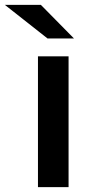

<svg xmlns="http://www.w3.org/2000/svg" viewBox="-73 -764 382 784"><path d="M121 -607H229L94 -744H-53ZM82 0H207V-534H82Z"/></svg>

Font: Montserrat Lite SemiBold
Style: Regular
Weight: 600
Designer: Julieta Ulanovsky
Foundry: Julieta Ulanovsky
Version: Version 7.200;PS 007.200;hotconv 1.0.88;makeotf.lib2.5.64775